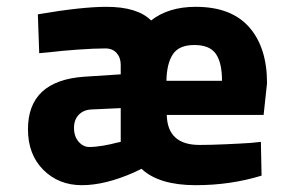

<svg xmlns="http://www.w3.org/2000/svg" viewBox="-20 -531 868 563"><path d="M565 -106Q597 -106 642 -108Q687 -110 716 -112L745 -115L747 -16Q656 12 554 12Q446 12 395 -36L372 -25Q288 12 220 12Q152 12 107 -33Q62 -78 62 -152Q62 -294 226 -306L334 -313V-341Q334 -362 322 -375.5Q310 -389 289 -389Q256 -389 207.5 -385.5Q159 -382 127 -378L95 -375L91 -489Q219 -511 292 -511Q383 -511 423 -471Q474 -511 554 -511Q658 -511 710.5 -451.5Q763 -392 763 -287L753 -194H469Q471 -106 565 -106ZM320 -112 334 -115V-214L248 -210Q225 -209 211 -194.5Q197 -180 197 -156Q197 -131 210.5 -115.5Q224 -100 242 -100Q260 -100 283 -104Q306 -108 320 -112ZM468 -294H631Q631 -347 613 -373Q595 -399 550 -399Q505 -399 487 -372Q469 -345 468 -294Z"/></svg>

Font: TypoPRO Titillium Maps
Style: 999 wt
Weight: 900
Designer: Campivisivi
Foundry: Accademia di Belle Arti di Urbino and students of MA course of Visual design
Version: Version 001.001